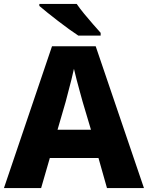

<svg xmlns="http://www.w3.org/2000/svg" viewBox="-20 -951 748 971"><path d="M521 0 478 -152H232L188 0H0L243 -717H464L708 0ZM398 -436Q393 -454 384.5 -485Q376 -516 367.5 -548Q359 -580 354 -603Q349 -580 341 -547.5Q333 -515 324.5 -484Q316 -453 312 -436L271 -295H440ZM368 -931Q383 -909 405.5 -881.5Q428 -854 450.5 -828.5Q473 -803 489 -785V-771H376Q356 -784 329 -803.5Q302 -823 273.5 -845Q245 -867 220 -887Q195 -907 179 -921V-931Z"/></svg>

Font: Noto Sans Thaana ExtraBold
Style: Regular
Weight: 800
Designer: David Williams
Foundry: Google Inc.
Version: Version 3.001; ttfautohint (v1.8.4.7-5d5b)